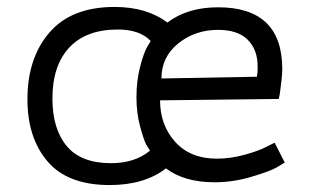

<svg xmlns="http://www.w3.org/2000/svg" viewBox="-20 -518 899 553"><path d="M793 -319Q793 -305 790.5 -284.5Q788 -264 786 -248L783 -233L441 -229Q441 -158 484.5 -109.5Q528 -61 605 -61Q644 -61 685.5 -72.5Q727 -84 749 -96L771 -107L800 -50Q791 -44 774.5 -34.5Q758 -25 705 -9Q652 7 598 7Q511 7 458 -33Q396 15 296 15Q175 15 117 -53Q59 -121 59 -232Q59 -351 122.5 -424.5Q186 -498 310 -498Q403 -498 462 -453Q520 -497 608 -497Q793 -497 793 -319ZM319 -433Q228 -433 179.5 -381Q131 -329 131 -234Q131 -147 172 -97.5Q213 -48 300 -48Q368 -48 412 -84Q408 -90 401.5 -101Q395 -112 384 -152Q373 -192 373 -238Q373 -285 383.5 -325.5Q394 -366 404 -383L414 -400Q383 -433 319 -433ZM608 -432Q542 -432 493.5 -393Q445 -354 445 -292L720 -297V-298Q720 -300 720.5 -302.5Q721 -305 721.5 -308Q722 -311 722 -316Q722 -321 722 -327Q722 -375 693.5 -403.5Q665 -432 608 -432Z"/></svg>

Font: Biancoenero Regular
Style: Regular
Weight: 400
Designer: Riccardo Lorusso, Umberto Mischi
Foundry: Biancoenero Edizioni
Version: Version 0.000